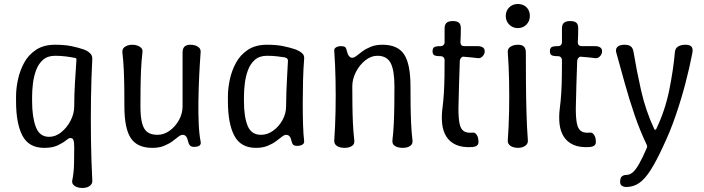

<svg xmlns="http://www.w3.org/2000/svg" viewBox="-20 -730 3511 957"><path d="M200 7Q124 7 92 -53.5Q60 -114 60 -225V-250Q60 -289 69.5 -333.5Q79 -378 100.5 -417.5Q122 -457 160 -482Q198 -507 255 -507Q302 -507 336 -500Q370 -493 399 -483Q417 -476 429 -464.5Q441 -453 440 -436Q435 -340 433.5 -237Q432 -134 433.5 -31Q435 72 440 169Q441 181 434.5 189.5Q428 198 416.5 202.5Q405 207 391 207Q376 207 363.5 202.5Q351 198 344.5 189.5Q338 181 340 170Q348 132 349 88Q350 44 350 7Q350 -22 346 -32Q342 -42 330 -42Q323 -42 308.5 -30Q294 -18 268 -5.5Q242 7 200 7ZM225 -48Q257 -48 285.5 -71Q314 -94 332 -129Q350 -164 350 -200Q350 -256 353.5 -316Q357 -376 361 -433Q361 -440 355 -441Q337 -445 310 -448.5Q283 -452 255 -452Q217 -452 194 -431.5Q171 -411 159.5 -379Q148 -347 144 -312.5Q140 -278 140 -250V-225Q140 -147 158.5 -97.5Q177 -48 225 -48Z M980 -25Q983 -12 975 -5Q967 2 946 2Q933 2 926.5 -5.5Q920 -13 917 -27Q914 -42 907.5 -50Q901 -58 890 -58Q881 -58 868.5 -48Q856 -38 839 -25.5Q822 -13 797.5 -3Q773 7 740 7Q664 7 632 -41.5Q600 -90 600 -200Q600 -242 599.5 -288.5Q599 -335 597 -381Q595 -427 590 -469Q589 -482 595.5 -490Q602 -498 613.5 -502.5Q625 -507 639 -507Q654 -507 666 -502.5Q678 -498 685 -490Q692 -482 690 -469Q685 -427 683 -381Q681 -335 680.5 -288.5Q680 -242 680 -200Q680 -146 688.5 -115Q697 -84 715.5 -71Q734 -58 765 -58Q797 -58 825.5 -78.5Q854 -99 872 -131.5Q890 -164 890 -200Q890 -242 890 -288Q890 -334 890 -380Q890 -426 890 -468Q890 -488 899.5 -497.5Q909 -507 929 -507Q944 -507 956 -502.5Q968 -498 974.5 -490Q981 -482 980 -469Q976 -417 973 -354.5Q970 -292 969 -229Q968 -166 970.5 -112.5Q973 -59 980 -25Z M1256 7Q1180 7 1148 -53.5Q1116 -114 1116 -225V-250Q1116 -289 1125.5 -333.5Q1135 -378 1156.5 -417.5Q1178 -457 1216 -482Q1254 -507 1311 -507Q1358 -507 1392 -500Q1426 -493 1455 -483Q1473 -476 1485.5 -465Q1498 -454 1496 -437Q1492 -387 1490.5 -329.5Q1489 -272 1489 -215Q1489 -158 1490.5 -109Q1492 -60 1496 -26Q1497 -15 1487 -9Q1477 -3 1462 -3Q1447 -3 1441.5 -8.5Q1436 -14 1433 -27Q1430 -42 1423.5 -50Q1417 -58 1406 -58Q1397 -58 1384.5 -48Q1372 -38 1355 -25.5Q1338 -13 1313.5 -3Q1289 7 1256 7ZM1281 -58Q1313 -58 1341.5 -78.5Q1370 -99 1388 -131.5Q1406 -164 1406 -200Q1406 -236 1407.5 -273.5Q1409 -311 1411 -348.5Q1413 -386 1415 -422Q1418 -440 1399 -444Q1387 -446 1363 -449Q1339 -452 1311 -452Q1273 -452 1250 -431.5Q1227 -411 1215.5 -379Q1204 -347 1200 -312.5Q1196 -278 1196 -250V-225Q1196 -147 1214.5 -102.5Q1233 -58 1281 -58Z M1646 -477Q1645 -488 1655 -494Q1665 -500 1680 -500Q1695 -500 1700.5 -495Q1706 -490 1709 -476Q1712 -461 1719 -451.5Q1726 -442 1736 -442Q1745 -442 1757.5 -452Q1770 -462 1787 -474.5Q1804 -487 1828.5 -497Q1853 -507 1886 -507Q1963 -507 1994.5 -458.5Q2026 -410 2026 -300Q2026 -258 2026.5 -211.5Q2027 -165 2029 -118.5Q2031 -72 2036 -30Q2038 -11 2023.5 -2Q2009 7 1988 7Q1964 7 1949 -2Q1934 -11 1936 -30Q1941 -72 1943 -118.5Q1945 -165 1945.5 -211.5Q1946 -258 1946 -300Q1946 -380 1927 -416Q1908 -452 1861 -452Q1829 -452 1800.5 -429Q1772 -406 1754 -371Q1736 -336 1736 -300Q1736 -258 1736.5 -211.5Q1737 -165 1739 -118.5Q1741 -72 1746 -30Q1748 -11 1733.5 -2Q1719 7 1698 7Q1674 7 1659.5 -2.5Q1645 -12 1646 -30Q1651 -100 1652.5 -177Q1654 -254 1652.5 -330.5Q1651 -407 1646 -477Z M2334 3Q2285 6 2253.5 -8Q2222 -22 2205 -49Q2188 -76 2184 -112Q2180 -148 2185 -188Q2190 -225 2192.5 -267Q2195 -309 2195.5 -351Q2196 -393 2196 -430Q2196 -436 2193.5 -440.5Q2191 -445 2186.5 -447.5Q2182 -450 2176 -450Q2151 -450 2143.5 -455.5Q2136 -461 2136 -474Q2136 -489 2143.5 -494.5Q2151 -500 2176 -500Q2185 -500 2190.5 -505.5Q2196 -511 2196 -520Q2196 -537 2196 -554.5Q2196 -572 2196 -589Q2196 -607 2205.5 -616Q2215 -625 2237 -625Q2258 -625 2267.5 -617Q2277 -609 2277 -589Q2277 -572 2276.5 -554.5Q2276 -537 2275 -520Q2275 -500 2295 -500Q2312 -500 2329 -500Q2346 -500 2362 -500Q2376 -500 2386 -494Q2396 -488 2396 -474Q2396 -461 2386 -450Q2376 -439 2363 -440Q2346 -442 2328.5 -444Q2311 -446 2294 -447Q2286 -449 2280 -443.5Q2274 -438 2272 -429Q2270 -374 2268 -309Q2266 -244 2265 -189Q2265 -142 2270.5 -114.5Q2276 -87 2291.5 -76.5Q2307 -66 2336 -69Q2347 -71 2356 -58Q2365 -45 2365 -22Q2365 -10 2356.5 -4Q2348 2 2334 3Z M2562 7Q2547 7 2535 2.5Q2523 -2 2516.5 -10.5Q2510 -19 2511 -31Q2516 -99 2517.5 -174.5Q2519 -250 2517.5 -326Q2516 -402 2511 -469Q2510 -482 2516.5 -490Q2523 -498 2535 -502.5Q2547 -507 2562 -507Q2582 -507 2591.5 -497.5Q2601 -488 2601 -468Q2601 -401 2601.5 -325.5Q2602 -250 2604 -174.5Q2606 -99 2611 -31Q2612 -19 2605.5 -10.5Q2599 -2 2587.5 2.5Q2576 7 2562 7ZM2561 -590Q2544 -590 2530.5 -598Q2517 -606 2509 -619.5Q2501 -633 2501 -650Q2501 -668 2509 -681.5Q2517 -695 2530.5 -702.5Q2544 -710 2561 -710Q2579 -710 2592.5 -702.5Q2606 -695 2613.5 -681.5Q2621 -668 2621 -650Q2621 -625 2604 -607.5Q2587 -590 2561 -590Z M2919 3Q2870 6 2838.5 -8Q2807 -22 2790 -49Q2773 -76 2769 -112Q2765 -148 2770 -188Q2775 -225 2777.5 -267Q2780 -309 2780.5 -351Q2781 -393 2781 -430Q2781 -436 2778.5 -440.5Q2776 -445 2771.5 -447.5Q2767 -450 2761 -450Q2736 -450 2728.5 -455.5Q2721 -461 2721 -474Q2721 -489 2728.5 -494.5Q2736 -500 2761 -500Q2770 -500 2775.5 -505.5Q2781 -511 2781 -520Q2781 -537 2781 -554.5Q2781 -572 2781 -589Q2781 -607 2790.5 -616Q2800 -625 2822 -625Q2843 -625 2852.5 -617Q2862 -609 2862 -589Q2862 -572 2861.5 -554.5Q2861 -537 2860 -520Q2860 -500 2880 -500Q2897 -500 2914 -500Q2931 -500 2947 -500Q2961 -500 2971 -494Q2981 -488 2981 -474Q2981 -461 2971 -450Q2961 -439 2948 -440Q2931 -442 2913.5 -444Q2896 -446 2879 -447Q2871 -449 2865 -443.5Q2859 -438 2857 -429Q2855 -374 2853 -309Q2851 -244 2850 -189Q2850 -142 2855.5 -114.5Q2861 -87 2876.5 -76.5Q2892 -66 2921 -69Q2932 -71 2941 -58Q2950 -45 2950 -22Q2950 -10 2941.5 -4Q2933 2 2919 3Z M3101 202Q3089 202 3080 196Q3071 190 3071 178V176Q3071 156 3080 149Q3089 142 3101 142Q3119 142 3134 129Q3149 116 3166 86Q3183 56 3205 5Q3206 0 3205 -5Q3170 -78 3143 -157Q3116 -236 3094 -315.5Q3072 -395 3052 -467Q3048 -480 3052.5 -489Q3057 -498 3067 -502.5Q3077 -507 3091 -507Q3114 -507 3124.5 -498.5Q3135 -490 3138 -470Q3153 -379 3175.5 -279Q3198 -179 3241 -87Q3243 -83 3246 -83Q3249 -83 3251 -87Q3295 -179 3315.5 -279.5Q3336 -380 3344 -471Q3346 -490 3360.5 -498.5Q3375 -507 3396 -507Q3419 -507 3427 -497Q3435 -487 3431 -466Q3417 -393 3396 -313Q3375 -233 3347.5 -153Q3320 -73 3285 0Q3251 74 3222.5 118.5Q3194 163 3165.5 182.5Q3137 202 3101 202Z"/></svg>

Font: Winky Sans Light
Style: Regular
Weight: 300
Designer: Simon Atzbach
Foundry: typofactur
Version: Version 1.205